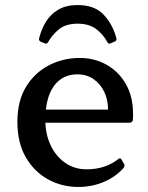

<svg xmlns="http://www.w3.org/2000/svg" viewBox="-20 -733 589 762"><path d="M288 -713Q356 -713 392 -674Q428 -635 442 -581Q444 -571 435 -568L419 -561Q410 -557 406 -566Q390 -596 362 -617.5Q334 -639 288 -639Q242 -639 215 -617.5Q188 -596 171 -566Q166 -557 158 -561L142 -567Q133 -572 135 -580Q144 -617 162.5 -647Q181 -677 212 -695Q243 -713 288 -713ZM291 9Q225 9 170 -21.5Q115 -52 82 -109.5Q49 -167 49 -249Q49 -332 83 -388Q117 -444 173.5 -473.5Q230 -503 297 -503Q355 -503 403 -476Q451 -449 479.5 -399.5Q508 -350 508 -281Q508 -276 508 -269Q508 -262 507 -255Q504 -246 495 -246H146V-298H433L409 -278Q409 -283 409 -287Q409 -291 409 -295Q409 -337 393.5 -369Q378 -401 350.5 -419.5Q323 -438 288 -438Q227 -438 193.5 -391Q160 -344 160 -256Q160 -201 181 -156.5Q202 -112 239 -86.5Q276 -61 324 -61Q398 -61 450 -102Q457 -108 462 -100L472 -83Q477 -76 471 -67Q439 -31 392 -11Q345 9 291 9Z"/></svg>

Font: Hahmlet Medium
Style: Regular
Weight: 500
Version: Version 1.002